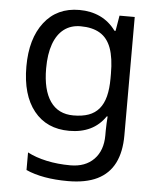

<svg xmlns="http://www.w3.org/2000/svg" viewBox="-55 -593 724 880"><g transform="rotate(5 307.5 -153.0)"><path d="M275 -546Q328 -546 370.5 -526Q413 -506 443 -465H448L460 -536H530V9Q530 85 504 136.5Q478 188 425 214Q372 240 290 240Q232 240 183.5 231.5Q135 223 97 206V125Q135 145 186 156Q237 167 295 167Q364 167 403.5 126.5Q443 86 443 16V-5Q443 -17 444 -39.5Q445 -62 446 -71H442Q414 -30 372.5 -10Q331 10 276 10Q172 10 113.5 -63Q55 -136 55 -267Q55 -395 113.5 -470.5Q172 -546 275 -546ZM287 -472Q242 -472 210.5 -448Q179 -424 162.5 -378Q146 -332 146 -266Q146 -167 182.5 -114.5Q219 -62 289 -62Q330 -62 359 -72.5Q388 -83 407 -105.5Q426 -128 435 -163Q444 -198 444 -246V-267Q444 -340 427.5 -385Q411 -430 376 -451Q341 -472 287 -472Z"/></g></svg>

Font: hexguzrati15
Style: Regular
Weight: 400
Designer: Jelle Bosma - Monotype Design Team
Foundry: Monotype Imaging Inc.
Version: Version 2.006